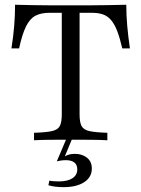

<svg xmlns="http://www.w3.org/2000/svg" viewBox="-20 -591 596 809"><path d="M123.4 0V-31.5Q174.2 -33.1 199.2 -38.7Q224.2 -44.4 232.3 -60.5Q240.3 -76.6 240.3 -108.9V-537.1H188.7Q152.4 -537.1 129 -524.6Q105.6 -512.1 89.5 -479.4Q73.4 -446.8 60.5 -387.1H28.2Q36.3 -437.9 39.9 -482.7Q43.5 -527.4 43.5 -571Q76.6 -570.2 115.3 -569.4Q154 -568.5 196 -568.5Q237.9 -568.5 278.2 -568.5Q312.1 -568.5 353.2 -568.5Q394.4 -568.5 435.9 -569.4Q477.4 -570.2 512.1 -571Q512.1 -527.4 516.1 -481.9Q520.2 -436.3 527.4 -387.1H495.2Q484.7 -432.3 473.4 -461.3Q462.1 -490.3 447.2 -507.3Q432.3 -524.2 412.9 -530.6Q393.5 -537.1 366.9 -537.1H315.3V-108.9Q315.3 -76.6 323.4 -60.5Q331.5 -44.4 356.5 -38.7Q381.5 -33.1 432.3 -31.5V0Q406.5 -1.6 365.7 -2Q325 -2.4 279 -2.4Q229 -2.4 188.3 -2Q147.6 -1.6 123.4 0ZM247.6 197.6Q230.6 197.6 213.7 195.6Q196.8 193.5 183.9 189.5L187.9 170.2Q195.2 171.8 206.5 172.6Q217.7 173.4 228.2 173.4Q264.5 173.4 285.1 160.1Q305.6 146.8 305.6 122.6Q305.6 103.2 293.1 93.5Q280.6 83.9 258.1 83.9Q246 83.9 235.9 85.5Q225.8 87.1 219.4 88.7L258.1 -2.4H282.3L253.2 67.7Q262.9 62.1 273 59.7Q283.1 57.3 296 57.3Q325.8 57.3 346.4 73.4Q366.9 89.5 366.9 119.4Q366.9 155.6 334.7 176.6Q302.4 197.6 247.6 197.6Z"/></svg>

Font: Playfair 12pt Light
Style: Regular
Weight: 300
Designer: Claus Eggers Sørensen
Foundry: Claus Eggers Sørensen
Version: Version 2.000;gftools[0.9.28]